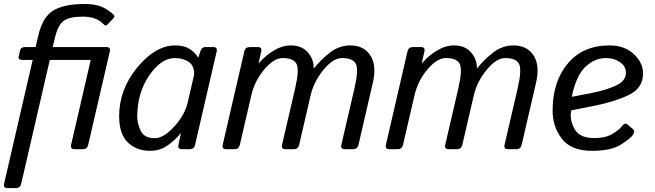

<svg xmlns="http://www.w3.org/2000/svg" viewBox="-23 -749 3288 964"><path d="M88.9 -448.2Q66.9 -448.2 70.8 -465.3L77.6 -495.6Q81.5 -512.7 103.5 -512.7H155.8L169.4 -570.8Q191.4 -665 245.8 -697Q300.3 -729 400.9 -729Q450.2 -729 482.4 -717Q514.6 -705.1 547.4 -675.3Q556.2 -667.5 546.9 -657.7L514.6 -624Q507.8 -616.7 497.6 -627Q476.6 -648.4 450.2 -657Q423.8 -665.5 394.5 -665.5Q326.2 -665.5 296.9 -644.5Q267.6 -623.5 252 -556.6L241.7 -512.7H511.2Q533.2 -512.7 528.3 -490.7L419.9 -22Q415 0 393.1 0H351.1Q329.1 0 334 -22L432.6 -448.2H227.1L83.5 173.3Q78.6 195.3 56.6 195.3H14.6Q-7.3 195.3 -2.4 173.3L141.1 -448.2Z M575.2 -165.5Q575.2 -299.8 666.3 -410.4Q757.3 -521 857.4 -521Q901.4 -521 929.7 -502.7Q958 -484.4 971.7 -460H972.7L982.9 -490.7Q990.2 -512.7 1006.8 -512.7H1047.9Q1069.8 -512.7 1064.9 -490.7L956.5 -22Q951.7 0 929.7 0H890.1Q868.7 0 873 -22L885.3 -80.6H884.3Q860.4 -48.8 820.6 -20.3Q780.8 8.3 731.9 8.3Q661.1 8.3 618.2 -34.4Q575.2 -77.1 575.2 -165.5ZM666 -162.1Q666 -129.9 683.3 -92.5Q700.7 -55.2 754.4 -55.2Q798.3 -55.2 851.6 -113.3Q904.8 -171.4 919.4 -234.4L952.1 -376Q952.1 -419.9 924.1 -438.7Q896 -457.5 854.5 -457.5Q786.1 -457.5 726.1 -369.9Q666 -282.2 666 -162.1Z M1112.3 0Q1090.3 0 1095.2 -22L1203.6 -490.7Q1208.5 -512.7 1230.5 -512.7H1271.5Q1293.5 -512.7 1288.6 -490.7L1275.4 -432.1H1277.3Q1306.2 -467.3 1349.9 -494.1Q1393.6 -521 1437.5 -521Q1491.2 -521 1521.7 -487.1Q1552.2 -453.1 1552.2 -406.7H1554.2Q1585 -446.8 1632.1 -483.9Q1679.2 -521 1735.4 -521Q1803.7 -521 1836.4 -470.9Q1869.1 -420.9 1849.1 -334L1776.9 -22Q1772 0 1750 0H1708Q1686 0 1690.9 -22L1756.8 -305.7Q1778.8 -400.9 1763.2 -429.2Q1747.6 -457.5 1693.8 -457.5Q1649.9 -457.5 1601.3 -398.7Q1552.7 -339.8 1536.6 -270.5L1479 -22Q1474.1 0 1452.1 0H1410.2Q1388.2 0 1393.1 -22L1459 -305.7Q1481 -400.9 1465.3 -429.2Q1449.7 -457.5 1396 -457.5Q1352.1 -457.5 1304 -400.6Q1255.9 -343.8 1238.8 -270.5L1181.2 -22Q1176.3 0 1154.3 0Z M1931.6 0Q1909.7 0 1914.6 -22L2022.9 -490.7Q2027.8 -512.7 2049.8 -512.7H2090.8Q2112.8 -512.7 2107.9 -490.7L2094.7 -432.1H2096.7Q2125.5 -467.3 2169.2 -494.1Q2212.9 -521 2256.8 -521Q2310.5 -521 2341.1 -487.1Q2371.6 -453.1 2371.6 -406.7H2373.5Q2404.3 -446.8 2451.4 -483.9Q2498.5 -521 2554.7 -521Q2623 -521 2655.8 -470.9Q2688.5 -420.9 2668.5 -334L2596.2 -22Q2591.3 0 2569.3 0H2527.3Q2505.4 0 2510.3 -22L2576.2 -305.7Q2598.1 -400.9 2582.5 -429.2Q2566.9 -457.5 2513.2 -457.5Q2469.2 -457.5 2420.7 -398.7Q2372.1 -339.8 2356 -270.5L2298.3 -22Q2293.5 0 2271.5 0H2229.5Q2207.5 0 2212.4 -22L2278.3 -305.7Q2300.3 -400.9 2284.7 -429.2Q2269 -457.5 2215.3 -457.5Q2171.4 -457.5 2123.3 -400.6Q2075.2 -343.8 2058.1 -270.5L2000.5 -22Q1995.6 0 1973.6 0Z M2751.5 -193.4Q2751.5 -339.8 2827.9 -430.4Q2904.3 -521 3036.6 -521Q3112.3 -521 3158.9 -477.8Q3205.6 -434.6 3205.6 -379.9Q3205.6 -307.6 3136.5 -273.4Q3067.4 -239.3 2965.3 -218.8L2845.2 -194.8Q2842.3 -176.3 2842.3 -175.3Q2842.3 -127 2868.7 -91.3Q2895 -55.7 2960.9 -55.7Q3017.1 -55.7 3051.3 -76.2Q3085.4 -96.7 3097.7 -113.3Q3114.7 -136.2 3128.4 -123.5L3157.2 -98.6Q3166.5 -90.3 3154.3 -71.3Q3143.1 -53.7 3093.8 -22.7Q3044.4 8.3 2949.2 8.3Q2845.2 8.3 2798.3 -52Q2751.5 -112.3 2751.5 -193.4ZM2847.7 -262.7 2947.8 -282.2Q3016.1 -295.4 3067.9 -318.6Q3119.6 -341.8 3119.6 -383.8Q3119.6 -417 3089.6 -437.3Q3059.6 -457.5 3020.5 -457.5Q2961.4 -457.5 2915.3 -412.6Q2869.1 -367.7 2847.7 -262.7Z"/></svg>

Font: Istok
Style: Italic
Weight: 500
Italic angle: -13°
Designer: Andrey V. Panov
Foundry: Andrey V. Panov
Version: Version 1.0.3